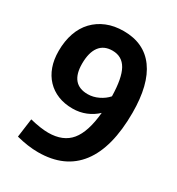

<svg xmlns="http://www.w3.org/2000/svg" viewBox="-181 -864 910 987"><g transform="rotate(30 274.5 -370.0)"><path d="M265 -750Q386 -750 449.5 -663Q513 -576 513 -408Q513 -202 432 -96Q351 10 193 10Q134 10 64 -8L79 -119Q144 -103 188 -103Q276 -103 320.5 -157Q365 -211 376 -329Q349 -303 312.5 -288Q276 -273 234 -273Q186 -273 147.5 -288.5Q109 -304 81.5 -333Q54 -362 39.5 -402.5Q25 -443 25 -494Q25 -553 41.5 -600.5Q58 -648 89.5 -681Q121 -714 165 -732Q209 -750 265 -750ZM265 -376Q297 -376 328 -391Q359 -406 379 -429Q377 -536 349.5 -585Q322 -634 265 -634Q214 -634 188 -599Q162 -564 162 -498Q162 -376 265 -376Z"/></g></svg>

Font: Encode Sans Compressed
Style: Bold
Weight: 700
Designer: Pablo Impallari, Andres Torresi
Foundry: Pablo Impallari, Andres Torresi
Version: Version 1.000; ttfautohint (v1.00) -l 8 -r 50 -G 200 -x 14 -